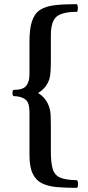

<svg xmlns="http://www.w3.org/2000/svg" viewBox="-20 -749 422 925"><path d="M349 156Q297 156 255 152.5Q213 149 183 134.5Q153 120 137.5 87.5Q122 55 122 -3V-210Q122 -256 101.5 -270.5Q81 -285 47 -286Q40 -286 40 -301Q40 -316 47 -316Q92 -316 107 -336.5Q122 -357 122 -389V-548Q122 -611 134.5 -648Q147 -685 174 -702Q201 -719 244 -724Q287 -729 348 -729Q355 -729 355 -710Q355 -692 349 -692Q283 -692 254 -670Q225 -648 225 -578V-464Q225 -429 223.5 -404.5Q222 -380 217 -366Q203 -325 165 -302V-300Q207 -273 219 -226Q223 -213 224 -194Q225 -175 225 -149V-19Q225 35 234 65Q243 95 269.5 106.5Q296 118 348 119Q356 119 356 138Q356 156 349 156Z"/></svg>

Font: Junicode
Style: Bold
Weight: 700
Designer: Peter S. Baker
Version: Version 2.100; ttfautohint (v1.8.4)